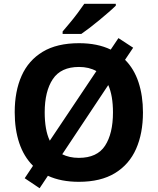

<svg xmlns="http://www.w3.org/2000/svg" viewBox="-20 -954 836 1018"><path d="M738 -358Q738 -247 701.5 -164.5Q665 -82 589.5 -36Q514 10 398 10Q303 10 234 -22L190 44L111 -9L155 -75Q106 -124 82 -196Q58 -268 58 -359Q58 -470 94.5 -552Q131 -634 206.5 -679.5Q282 -725 399 -725Q448 -725 490 -716.5Q532 -708 567 -691L608 -752L686 -701L643 -637Q691 -589 714.5 -517.5Q738 -446 738 -358ZM217 -358Q217 -313 223.5 -275Q230 -237 244 -208L491 -577Q452 -599 399 -599Q303 -599 260 -534.5Q217 -470 217 -358ZM579 -358Q579 -447 554 -503L310 -136Q328 -127 350 -122Q372 -117 398 -117Q495 -117 537 -181.5Q579 -246 579 -358ZM594 -934V-924Q580 -910 557 -890Q534 -870 507.5 -848Q481 -826 455.5 -806.5Q430 -787 411 -774H312V-787Q328 -806 349.5 -831.5Q371 -857 391.5 -884.5Q412 -912 427 -934Z"/></svg>

Font: BC Sans
Style: Bold
Weight: 700
Designer: Monotype Design Team
Province of B.C.
Foundry: Monotype Imaging Inc.
Version: Version 2.000;GOOG;noto-source:20170915:90ef993387c0